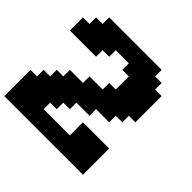

<svg xmlns="http://www.w3.org/2000/svg" viewBox="-210 -1085 1294 1294"><g transform="rotate(45 437.5 -437.5)"><path d="M0 0H750V-250H500V-125H250V-187.5H312.5V-250H375V-312.5H500V-375H625V-437.5H687.5V-500H750V-750H687.5V-812.5H625V-875H125V-812.5H62.5V-750H0V-625H250V-687.5H312.5V-750H437.5V-687.5H500V-562.5H437.5V-500H312.5V-437.5H187.5V-375H125V-312.5H62.5V-250H0Z"/></g></svg>

Font: Faithful 32x
Style: Bold
Weight: 400
Foundry: Faithful Resource Pack
Version: Version 1.0; January 27, 2023